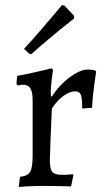

<svg xmlns="http://www.w3.org/2000/svg" viewBox="-20 -735 423 759"><path d="M59 -36Q89 -39 99 -55.5Q109 -72 109 -119V-339Q109 -372 100 -386Q91 -400 71 -400Q64 -400 56 -398Q52 -397 50 -397L45 -404L48 -435Q71 -439 94.5 -444Q118 -449 138 -454Q161 -459 183 -465L190 -459Q187 -443 185 -425Q183 -410 181.5 -391.5Q180 -373 181 -356L185 -353Q200 -377 218.5 -396.5Q237 -416 256 -430Q275 -444 293 -452Q311 -460 326 -460Q340 -460 350 -458Q354 -457 357 -456L360 -452L353 -403Q350 -382 347.5 -357Q345 -332 344 -309L305 -306Q305 -347 299.5 -360.5Q294 -374 278 -374Q256 -374 231 -356Q206 -338 185 -306Q183 -254 181 -212Q180 -194 179.5 -176Q179 -158 178.5 -143Q178 -128 177.5 -117Q177 -106 177 -102Q177 -68 186.5 -56Q196 -44 225 -44Q230 -44 237.5 -44Q245 -44 252 -45Q260 -45 269 -46L270 -42L261 2Q243 2 225 1Q209 1 191 0.5Q173 0 159 0Q136 0 117 0.5Q98 1 84 2Q67 3 54 4L59 -36ZM272 -661Q246 -641 219 -619Q195 -599 165.5 -574.5Q136 -550 104 -521L95 -523L75 -542Q102 -571 128.5 -601.5Q155 -632 177 -658Q202 -687 225 -715L235 -713L273 -672Z"/></svg>

Font: Alegreya
Style: Regular
Weight: 400
Designer: Juan Pablo del Peral
Foundry: Juan Pablo del Peral
Version: Version 1.003